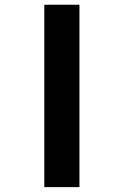

<svg xmlns="http://www.w3.org/2000/svg" viewBox="-20 -704 519 806"><path d="M313.5 81.5H166V-684.1H313.5Z"/></svg>

Font: Yantramanav Black
Style: Regular
Weight: 900
Version: Version 1.001;PS 1.0;hotconv 1.0.72;makeotf.lib2.5.5900; ttf